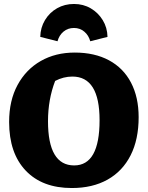

<svg xmlns="http://www.w3.org/2000/svg" viewBox="-20 -935 744 968"><path d="M342 13Q193 13 109.5 -75Q26 -163 26 -320Q26 -428 68.5 -506.5Q111 -585 185.5 -627.5Q260 -670 357 -670Q457 -670 529.5 -631Q602 -592 640.5 -518.5Q679 -445 679 -344Q679 -232 638.5 -152Q598 -72 522.5 -29.5Q447 13 342 13ZM354 -101Q482 -101 482 -329Q482 -549 345 -549Q300 -549 258 -527Q222 -433 222 -324Q222 -101 354 -101ZM353 -915Q400 -915 437.5 -893Q475 -871 498 -833.5Q521 -796 522 -749L435 -727Q427 -757 405 -775.5Q383 -794 353 -794Q322 -794 300 -775.5Q278 -757 270 -727L183 -749Q184 -796 207 -834Q230 -872 268 -893.5Q306 -915 353 -915Z"/></svg>

Font: Piazzolla ExtraBold
Style: Regular
Weight: 800
Designer: Juan Pablo del Peral
Foundry: Huerta Tipografica
Version: Version 1.330